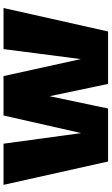

<svg xmlns="http://www.w3.org/2000/svg" viewBox="208 -841 633 1089"><g transform="rotate(-90 524.5 -296.5)"><path d="M153 0H453.5L578.5 -593H414L310 -134.5H316.5L254 -593H20.5ZM593 0H890.5L1023.5 -593H790.5L731.5 -136H738L637.5 -593H468.5Z"/></g></svg>

Font: Anybody UltraCondensed Thin Black
Style: Regular
Weight: 900
Version: Version 1.111